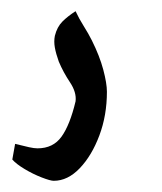

<svg xmlns="http://www.w3.org/2000/svg" viewBox="-20 -248 290 343"><path d="M76 75Q70 75 54.5 69Q39 63 24 54Q9 45 2 37L7 9Q23 13 32 15Q41 17 47 17Q75 17 90 -4Q105 -25 115 -67Q117 -83 105 -101Q93 -119 85 -138Q80 -152 78 -163Q76 -174 78 -184Q82 -200 91.5 -209.5Q101 -219 115 -228Q121 -215 129.5 -201.5Q138 -188 144 -176Q158 -148 164.5 -123.5Q171 -99 171 -84Q171 -42 157.5 -6Q144 30 122.5 52.5Q101 75 76 75Z"/></svg>

Font: Noto Naskh Arabic
Style: Bold
Weight: 700
Designer: Monotype Design Team, David Williams, Mohamad Dakak and Nizar Qandah
Foundry: Monotype Imaging Inc.
Version: Version 2.016